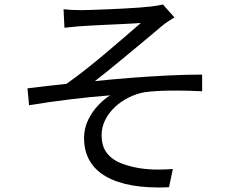

<svg xmlns="http://www.w3.org/2000/svg" viewBox="-20 -788 1040 852"><path d="M262 -747Q280 -745 299 -744Q318 -743 341 -743Q355 -743 384.5 -744Q414 -745 451.5 -746.5Q489 -748 528 -750Q567 -752 599.5 -754.5Q632 -757 649 -759Q667 -761 680.5 -763.5Q694 -766 703 -768L754 -711Q744 -705 727.5 -694Q711 -683 700 -674Q678 -655 648.5 -630.5Q619 -606 586 -578.5Q553 -551 519.5 -523.5Q486 -496 456 -471.5Q426 -447 401 -428Q477 -436 560 -442.5Q643 -449 724 -453Q805 -457 877 -457V-383Q804 -387 736 -386Q668 -385 623 -379Q587 -373 552.5 -356Q518 -339 490.5 -313.5Q463 -288 447 -256Q431 -224 431 -188Q431 -138 455 -108Q479 -78 518.5 -63Q558 -48 603 -41Q648 -35 684 -35.5Q720 -36 747 -38L730 43Q547 51 450 -5Q353 -61 353 -176Q353 -219 371.5 -256.5Q390 -294 417 -322Q444 -350 469 -365Q390 -359 294.5 -347.5Q199 -336 109 -321L102 -396Q142 -401 189.5 -406.5Q237 -412 275 -416Q315 -444 362.5 -481.5Q410 -519 456.5 -558.5Q503 -598 542 -631.5Q581 -665 605 -686Q592 -685 565.5 -683.5Q539 -682 506 -680.5Q473 -679 440.5 -677.5Q408 -676 382 -674.5Q356 -673 342 -672Q323 -671 302.5 -668.5Q282 -666 266 -665Z"/></svg>

Font: Noto Sans KR
Style: Regular
Weight: 400
Designer: Ryoko NISHIZUKA  (kana, bopomofo & ideographs); Paul D. Hunt (Latin, Greek & Cyrillic); Sandoll Communications , Soo-you
Foundry: Adobe
Version: Version 2.004-H2;hotconv 1.0.118;makeotfexe 2.5.65603